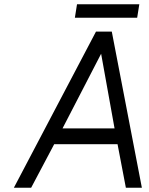

<svg xmlns="http://www.w3.org/2000/svg" viewBox="-20 -880 700 900"><path d="M331 -797H623L633 -860H341ZM273 -278 454 -628 517 -278ZM45 0H126L234 -204H531L570 0H645L504 -732H430Z"/></svg>

Font: Exo
Style: Regular Italic
Weight: 400
Designer: Natanael Gama
Version: Version 1.00